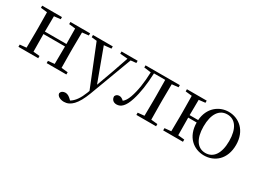

<svg xmlns="http://www.w3.org/2000/svg" viewBox="-49 -1172 2769 2085"><g transform="rotate(30 1335.5 -130.0)"><path d="M397 -489 477 -480C478 -426 479 -346 479 -287H209L211 -480L291 -489V-516H43V-489L124 -480L126 -288V-229L124 -36L43 -28V0H291V-28L211 -36C210 -92 209 -177 209 -256H479C479 -177 478 -92 477 -36L397 -28V0H644V-28L563 -36L561 -229V-288L563 -480L644 -489V-516H397Z M1038 -488 1133 -480 1062 -274 988 -70 837 -479 928 -488V-516H680V-488L746 -481L951 29L940 58C909 138 870 196 820 225L808 213C785 191 762 176 736 176C708 176 683 189 678 217C682 251 724 271 768 271C849 271 915 206 975 47L1172 -481L1240 -488V-516H1038Z M1602 0H1769V-28L1688 -36C1687 -92 1686 -174 1686 -229V-288C1686 -342 1687 -424 1688 -480L1769 -489V-516H1339V-489L1426 -478C1422 -348 1405 -237 1374 -149C1358 -105 1341 -78 1317 -59C1297 -77 1281 -87 1260 -87C1237 -87 1220 -77 1211 -55C1211 -14 1238 10 1277 10C1331 10 1376 -30 1410 -139C1439 -230 1457 -349 1462 -486H1603L1605 -288V-229L1603 -36L1522 -28V0Z M2376 -16C2277 -16 2216 -101 2216 -257C2216 -413 2277 -499 2376 -499C2476 -499 2537 -413 2537 -257C2537 -101 2476 -16 2376 -16ZM2376 15C2507 15 2623 -77 2623 -258C2623 -438 2504 -531 2376 -531C2257 -531 2143 -447 2131 -287H2024L2026 -480L2106 -489V-516H1858V-489L1939 -480L1941 -288V-229L1939 -36L1858 -28V0H2106V-28L2026 -36C2025 -92 2024 -177 2024 -256H2130C2131 -77 2246 15 2376 15Z"/></g></svg>

Font: Noto Serif CJK KR
Style: Regular
Weight: 400
Designer: Ryoko NISHIZUKA 西塚涼子 (kana & ideographs); Frank Grießhammer (Latin, Greek & Cyrillic); Wenlong ZHANG 张文龙 (bopomofo); San
Foundry: Adobe
Version: Version 2.001;hotconv 1.1.0;makeotfexe 2.6.0